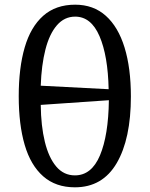

<svg xmlns="http://www.w3.org/2000/svg" viewBox="-20 -790 639 820"><path d="M300 10Q218 10 164.5 -37Q111 -84 85.5 -171Q60 -258 60 -379Q60 -500 85.5 -587.5Q111 -675 164.5 -722.5Q218 -770 301 -770Q379 -770 432 -722.5Q485 -675 512 -587Q539 -499 539 -378Q539 -197 478.5 -93.5Q418 10 300 10ZM444 -409Q441 -552 405 -635.5Q369 -719 301 -719Q255 -719 223 -682Q191 -645 174 -578.5Q157 -512 154 -424ZM300 -41Q371 -41 407 -126.5Q443 -212 445 -362L154 -342Q155 -252 171.5 -184.5Q188 -117 220 -79Q252 -41 300 -41Z"/></svg>

Font: NotoSerif-Regular
Style: Regular
Weight: 400
Designer: Monotype Design Team
Foundry: Monotype Imaging Inc.
Version: Version 2.007; ttfautohint (v1.8) -l 8 -r 50 -G 200 -x 14 -D